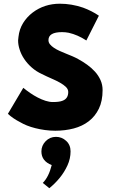

<svg xmlns="http://www.w3.org/2000/svg" viewBox="-20 -692 611 1034"><path d="M278 12Q249 12 221.8 8.2Q194.5 4.5 170 -1.8Q145.5 -8 125 -16.2Q104.5 -24.5 89.5 -33.5Q50 -53.5 22.5 -79L105.5 -219Q122.5 -205 142.5 -191.2Q162.5 -177.5 183.2 -166.8Q204 -156 225 -149.2Q246 -142.5 264.5 -142.5Q299 -142.5 315.5 -149Q347.5 -160 347.5 -196.5Q347.5 -211.5 335.2 -223.5Q323 -235.5 303 -246.8Q283 -258 257.5 -269Q232 -280 205 -293.5Q175.5 -307 151.5 -328Q127.5 -349 110.8 -373.8Q94 -398.5 85.5 -426Q77.5 -450.5 77.5 -474.5Q77.5 -479 79.5 -493.5Q84 -535 104.5 -568Q125 -601 156 -624.5Q219 -672 302.5 -672Q365 -672 427 -651Q474.5 -633.5 512.5 -607.5L445 -474Q398.5 -504.5 350 -515.5Q332 -519 314 -519Q241 -519 241 -476Q241 -463.5 249 -453.5Q257 -443.5 270.5 -434.5Q284 -425.5 301 -417.8Q318 -410 336 -403Q354 -396 371.2 -388.5Q388.5 -381 402.5 -373Q426.5 -360 449.8 -343.2Q473 -326.5 491.8 -305.8Q510.5 -285 521.5 -260.2Q532.5 -235.5 532.5 -207Q532.5 -148 512.5 -106.8Q492.5 -65.5 458 -39Q423.5 -12.5 377 -0.2Q330.5 12 278 12ZM245.5 321.5 210.5 293Q242.5 261 258.5 197Q203 175.5 203 123.5Q203 92 225.8 68.5Q248.5 45 281.5 45Q313 45 336.5 66.8Q360 88.5 360 123Q360 162.5 343.2 199Q326.5 235.5 300.8 266.8Q275 298 245.5 321.5Z"/></svg>

Font: Lucymar Sans ExtraBold
Style: Regular
Weight: 800
Foundry: The League of Moveable Type (original font) / Main changes by Cristiano Sobral with portions from Mirco Monsees
Version: Version 2.001;August 30, 2020;FontCreator 13.0.0.2681 64-bit